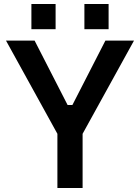

<svg xmlns="http://www.w3.org/2000/svg" viewBox="-20 -940 700 960"><path d="M137 -794V-920H258V-794ZM402 -794V-920H523V-794ZM267 0V-271L10 -737H153L318 -415H342L507 -737H650L393 -271V0Z"/></svg>

Font: Tomorrow Medium
Style: Regular
Weight: 500
Designer: Tony de Marco, Monica Rizzolli
Foundry: Just in Type
Version: Version 2.002